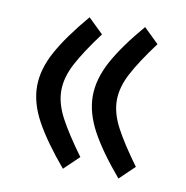

<svg xmlns="http://www.w3.org/2000/svg" viewBox="-61 -514 569 587"><g transform="rotate(10 224.0 -221.0)"><path d="M217.8 -29.8Q171.9 -92.3 148.4 -136.5Q125 -180.7 125 -220.7Q125 -260.7 148.2 -304.7Q171.4 -348.6 217.8 -410.6L171.4 -455.6Q110.8 -384.3 80.3 -328.6Q49.8 -272.9 49.8 -220.7Q49.8 -168.5 80.3 -112.8Q110.8 -57.1 171.4 14.6ZM390.1 -29.8Q344.2 -92.3 320.8 -136.5Q297.4 -180.7 297.4 -220.7Q297.4 -260.7 320.6 -304.7Q343.8 -348.6 390.1 -410.6L343.8 -455.6Q283.2 -384.8 252.9 -328.9Q222.7 -272.9 222.7 -220.7Q222.7 -168.5 252.9 -112.5Q283.2 -56.6 343.8 14.6Z"/></g></svg>

Font: Vazirmatn RD NL
Style: Regular
Weight: 400
Designer: Saber Rastikerdar
Foundry: Saber Rastikerdar
Version: Version 32.101